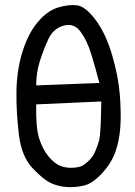

<svg xmlns="http://www.w3.org/2000/svg" viewBox="-20 -757 540 769"><path d="M249 -7.8Q214.8 -9.8 184.6 -23.4Q154.3 -37.1 110.4 -83.5Q66.4 -129.9 55.7 -217.8Q44.9 -305.7 45.9 -389.6Q46.9 -473.6 69.3 -547.4Q91.8 -621.1 130.4 -667.5Q168.9 -713.9 212.9 -727.1Q256.8 -740.2 290 -735.4Q323.2 -730.5 363.3 -676.8Q403.3 -623 428.7 -537.6Q454.1 -452.1 460 -376.5Q465.8 -300.8 461.9 -247.6Q458 -194.3 442.4 -149.4Q426.8 -104.5 389.6 -64Q352.5 -23.4 319.3 -14.6Q286.1 -5.9 249 -7.8ZM315.4 -96.7Q346.7 -118.2 359.4 -146.5Q372.1 -174.8 377.9 -199.2Q383.8 -223.6 385.7 -350.6L125 -338.9Q123 -247.1 136.7 -203.1Q150.4 -159.2 174.8 -129.9Q199.2 -100.6 223.6 -91.8Q248 -83 276.9 -85.4Q305.7 -87.9 315.4 -96.7ZM377.9 -424.8Q362.3 -485.4 345.7 -539.6Q329.1 -593.8 302.7 -629.9Q276.4 -666 234.9 -654.3Q193.4 -642.6 173.8 -600.6Q154.3 -558.6 139.6 -512.2Q125 -465.8 125 -415Z"/></svg>

Font: JasonHandwriting1
Style: Regular
Weight: 400
Version: Version 1.48.20